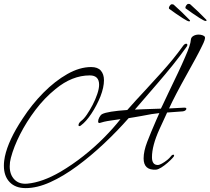

<svg xmlns="http://www.w3.org/2000/svg" viewBox="-96 -818 1083 988"><path d="M36 150Q-17 150 -46.5 119Q-76 88 -76 35Q-76 22 -74.5 10Q-73 -2 -71 -12Q-53 -97 20 -207Q68 -281 127.5 -341Q187 -401 250.5 -437Q314 -473 373 -473Q407 -473 423 -454.5Q439 -436 439 -405Q439 -369 421 -322Q402 -275 374.5 -233.5Q347 -192 321 -173Q317 -169 312 -169Q308 -169 308 -174Q308 -185 322 -196Q335 -205 350.5 -227.5Q366 -250 380.5 -278Q395 -306 404.5 -334Q414 -362 414 -382Q414 -430 366 -430Q275 -430 190 -360Q133 -314 86.5 -252.5Q40 -191 7.5 -127Q-25 -63 -40 -6Q-46 16 -46 38Q-46 81 -21.5 106Q3 131 45 127Q122 120 215 66Q276 30 333 -15Q390 -60 439 -109.5Q488 -159 524 -205L476 -198Q454 -195 439.5 -191.5Q425 -188 420 -186Q418 -185 415 -185Q409 -185 409 -194Q409 -203 415.5 -215Q422 -227 430 -231Q457 -245 559 -252Q603 -302 650 -352Q700 -406 734 -444Q768 -482 794.5 -514.5Q821 -547 846 -582Q854 -593 862 -593Q868 -593 868 -587Q868 -581 864 -577Q830 -529 793 -483Q756 -437 711.5 -385.5Q667 -334 611 -269L598 -254L644 -256L732 -259Q731 -257 741 -277.5Q751 -298 771 -341Q799 -399 820.5 -444.5Q842 -490 856 -523Q885 -588 886 -613Q887 -626 899 -633Q911 -640 926 -640Q937 -640 946.5 -636.5Q956 -633 958 -628Q963 -619 943 -580Q930 -553 911 -518Q892 -483 868 -440Q835 -381 811.5 -336Q788 -291 774 -260L851 -264H854Q863 -264 863 -258Q863 -254 858 -250Q853 -246 845 -245L764 -239Q763 -237 753 -215Q743 -193 724 -152Q686 -68 686 -9Q686 31 716 31Q724 31 737.5 23.5Q751 16 763.5 6Q776 -4 782 -12Q789 -22 796 -22Q800 -22 800 -18Q800 -13 792 -5Q782 6 766 20Q750 34 734 44Q718 54 707 55Q643 59 643 -3Q643 -40 661.5 -88Q680 -136 708 -200L724 -236Q690 -233 631 -221Q610 -217 593.5 -214.5Q577 -212 566 -210Q507 -143 439 -79Q371 -15 300.5 37Q230 89 162.5 119.5Q95 150 36 150ZM962 -710Q955 -710 930 -726Q912 -738 894 -750Q876 -762 859 -775Q858 -776 858 -779Q858 -784 863 -791Q868 -798 873 -798Q877 -798 879.5 -797.5Q882 -797 886 -793Q904 -777 926.5 -755.5Q949 -734 965 -717Q967 -715 967 -713Q967 -710 962 -710ZM877 -708Q870 -708 845 -724Q827 -736 809 -748Q791 -760 774 -773Q773 -774 773 -777Q773 -782 778 -789Q783 -796 788 -796Q792 -796 794.5 -795.5Q797 -795 801 -791Q819 -775 841.5 -753.5Q864 -732 880 -715Q882 -713 882 -711Q882 -708 877 -708Z"/></svg>

Font: Allison
Style: Regular
Weight: 400
Designer: Robert E. Leuschke
Foundry: Robert E. Leuschke
Version: Version 1.010; ttfautohint (v1.8.3)